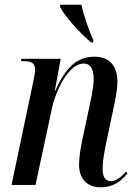

<svg xmlns="http://www.w3.org/2000/svg" viewBox="-20 -786 582 816"><path d="M366 -606H375L377 -615C358 -656 335 -722 326 -766H236L235 -757C257 -714 317 -649 366 -606ZM408 10C460 10 493 -14 522 -49L516 -57C495 -34 474 -16 451 -16C428 -16 416 -34 416 -68C416 -100 423 -137 431 -177L461 -320C470 -360 479 -405 479 -439C479 -495 454 -545 382 -545C311 -545 261 -505 215 -400H213L238 -536H71L69 -526H81C116 -526 129 -516 129 -490C129 -479 126 -461 122 -442L29 0H131L200 -322C217 -404 273 -516 335 -516C373 -516 378 -477 378 -449C378 -413 365 -358 360 -333L333 -207C322 -156 316 -117 316 -86C316 -27 349 10 408 10Z"/></svg>

Font: Noto Serif Display Condensed Medium
Style: Italic
Weight: 500
Width: 3
Italic angle: -12°
Designer: Monotype Design Team
Foundry: Monotype Imaging Inc.
Version: Version 2.009